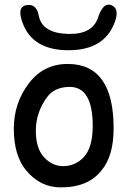

<svg xmlns="http://www.w3.org/2000/svg" viewBox="-20 -790 566 834"><path d="M276.9 -642.6Q381.3 -640.1 405.8 -713.4Q427.7 -780.3 462.4 -768.1Q499.5 -754.9 480 -697.8Q436 -570.8 274.9 -571.8Q124.5 -572.8 80.1 -685.5Q50.8 -759.3 94.2 -767.6Q138.2 -775.9 148.4 -722.2Q162.6 -645.5 276.9 -642.6ZM280.3 -412.6Q216.3 -411.1 184.6 -368.2Q135.7 -301.8 135.7 -222.2Q135.7 -145.5 170.9 -107.4Q207 -68.4 253.9 -68.4Q307.1 -68.4 343.8 -107.4Q382.3 -148.9 382.8 -240.7Q383.3 -414.6 280.3 -412.6ZM276.4 -512.2Q474.1 -510.7 473.6 -231Q473.1 -111.8 420.9 -49.8Q362.3 24.9 242.2 23.9Q155.3 23.4 94.7 -48.3Q40 -113.3 40 -231Q40 -342.3 105.5 -428.2Q169.9 -513.2 276.4 -512.2Z"/></svg>

Font: Comic Relief
Style: Regular
Weight: 400
Designer: Jeff Davis
Foundry: Loudifier
Version: Version 1.0